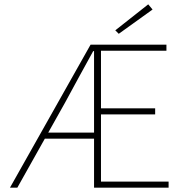

<svg xmlns="http://www.w3.org/2000/svg" viewBox="-20 -866 844 886"><path d="M26 0 398 -660H748V-632H446V-366H696V-338H446V-28H758V0H414V-630H410Q379 -573 346 -513.5Q313 -454 280 -392L60 0ZM174 -226V-254H442V-226ZM528 -710 512 -726 664 -846 684 -822Z"/></svg>

Font: Source Sans 3 Variable
Style: Regular
Weight: 200
Designer: Paul D. Hunt
Foundry: Adobe Systems Incorporated
Version: Version 3.026